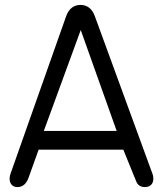

<svg xmlns="http://www.w3.org/2000/svg" viewBox="-20 -760 657 780"><path d="M308 -638 454 -228H158ZM533 -24C539 -8 551 0 569 0C591 0 603 -14 603 -34C603 -40 602 -48 599 -55L365 -695C354 -725 334 -740 307 -740C280 -740 260 -725 249 -695L23 -55C21 -49 19 -42 19 -34C19 -17 28 0 51 0C72 0 87 -13 96 -38L137 -152H481Z"/></svg>

Font: Numismatica Pro
Style: Regular
Weight: 400
Designer: Chris Hopkins
Foundry: Edward C. D. Hopkins
Version: Version 2.19D